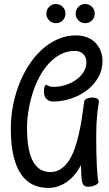

<svg xmlns="http://www.w3.org/2000/svg" viewBox="-20 -884 536 944"><path d="M240.2 -384.8Q221.7 -384.8 208.7 -397.5Q195.8 -410.2 195.8 -435.1Q195.8 -440.4 196.5 -446Q197.3 -451.7 198.7 -456.3Q200.2 -460.9 202.4 -463.9Q204.6 -466.8 207 -466.8Q209.5 -466.8 211.7 -465.3Q213.9 -463.9 217.5 -461.9Q221.2 -460 227.5 -458.5Q233.9 -457 245.1 -457Q272 -457 300.3 -465.6Q328.6 -474.1 351.8 -490Q375 -505.9 389.9 -528.3Q404.8 -550.8 404.8 -579.1Q404.8 -589.4 401.4 -599.1Q397.9 -608.9 391.1 -616.5Q384.3 -624 373.8 -628.9Q363.3 -633.8 349.1 -633.8Q310.1 -633.8 277.6 -616.7Q245.1 -599.6 218.8 -570.6Q192.4 -541.5 172.6 -503.4Q152.8 -465.3 139.6 -423.1Q126.5 -380.9 119.6 -337.4Q112.8 -293.9 112.8 -254.9Q112.8 -208 118.7 -168.2Q124.5 -128.4 137.7 -99.6Q150.9 -70.8 172.9 -54.4Q194.8 -38.1 227.1 -38.1Q256.3 -38.1 278.8 -53Q301.3 -67.9 318.1 -93.3Q335 -118.7 346.9 -152.6Q358.9 -186.5 367.7 -225.1Q376.5 -263.7 382.8 -304.7Q389.2 -345.7 394 -384.8Q395.5 -394.5 408.2 -399.7Q420.9 -404.8 435.1 -404.8Q440.9 -404.8 447.3 -403.3Q453.6 -401.9 458.3 -398.9Q462.9 -396 465.1 -391.1Q467.3 -386.2 465.8 -378.9Q461.9 -359.4 457.5 -317.1Q453.1 -274.9 453.1 -215.8Q453.1 -166.5 453.9 -130.9Q454.6 -95.2 456.1 -69.3Q457.5 -43.5 459 -26.1Q460.4 -8.8 461.9 2.9Q464.8 7.3 464.8 9.8Q464.8 14.6 460 19Q455.1 23.4 447.8 26.9Q440.4 30.3 431.4 32.2Q422.4 34.2 414.1 34.2Q400.9 34.2 394 28.8Q387.2 23.4 384 11Q380.9 -1.5 379.9 -22.2Q378.9 -43 377.9 -73.2Q366.7 -49.3 350.1 -28.8Q333.5 -8.3 313 7.1Q292.5 22.5 268.3 31.2Q244.1 40 217.8 40Q176.8 40 142.8 24.4Q108.9 8.8 84.5 -25.9Q60.1 -60.5 46.6 -116.5Q33.2 -172.4 33.2 -252.9Q33.2 -308.1 43.7 -363.5Q54.2 -418.9 74 -469.7Q93.8 -520.5 122.3 -564.5Q150.9 -608.4 186.5 -640.6Q222.2 -672.9 264.4 -691.4Q306.6 -710 354 -710Q384.8 -710 408.9 -700.2Q433.1 -690.4 449.7 -673.1Q466.3 -655.8 475.1 -632.6Q483.9 -609.4 483.9 -583Q483.9 -539.6 462.9 -503.2Q441.9 -466.8 407.7 -440.4Q373.5 -414.1 329.6 -399.4Q285.6 -384.8 240.2 -384.8ZM208 -816.9Q208 -836.9 221.7 -850.6Q235.4 -864.3 254.9 -864.3Q274.4 -864.3 288.1 -850.6Q301.8 -836.9 301.8 -816.9Q301.8 -797.4 288.1 -783.7Q274.4 -770 254.9 -770Q235.4 -770 221.7 -783.7Q208 -797.4 208 -816.9ZM352.1 -816.9Q352.1 -836.9 365.7 -850.6Q379.4 -864.3 398.9 -864.3Q418.5 -864.3 432.1 -850.6Q445.8 -836.9 445.8 -816.9Q445.8 -797.4 432.1 -783.7Q418.5 -770 398.9 -770Q379.4 -770 365.7 -783.7Q352.1 -797.4 352.1 -816.9Z"/></svg>

Font: Grand Hotel
Style: Regular
Weight: 400
Designer: Brian J. Bonislawsky & Jim Lyles for Astigmatic (AOETI)
Foundry: Astigmatic (AOETI)
Version: Version 001.000